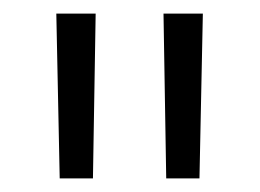

<svg xmlns="http://www.w3.org/2000/svg" viewBox="-20 -664 383 283"><path d="M63 -644H121L117 -401H68ZM221 -644H279L274 -401H225Z"/></svg>

Font: Montserrat Ace
Style: Regular
Weight: 400
Designer: Julieta Ulanovsky
Foundry: Julieta Ulanovsky
Version: Version 1